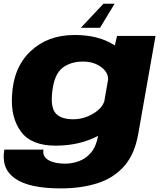

<svg xmlns="http://www.w3.org/2000/svg" viewBox="-39 -785 887 1040"><path d="M289.5 235.5Q119.5 235.5 42.8 182Q-34 128.5 -15.5 25.5H196.5Q190 63.5 223.8 82.5Q257.5 101.5 313.5 101.5Q350 101.5 387.2 88.5Q424.5 75.5 453 42.8Q481.5 10 492.5 -49Q391 4 262.5 4Q131 4 75 -71.5Q19 -147 26 -264.5Q32.5 -418 125.8 -506.8Q219 -595.5 365 -595.5Q494 -595.5 579 -541.5Q581 -540 583 -539L595 -590.5H803.5L709.5 -58Q690.5 50 634 114.5Q577.5 179 489.8 207.2Q402 235.5 289.5 235.5ZM546.5 -354.5Q547.5 -391 512.5 -419Q471.5 -451.5 411 -451.5Q343 -451.5 299 -417Q255 -382.5 244.5 -291.5Q233.5 -204.5 262.2 -171.8Q291 -139 356.5 -139Q417 -139 469 -171.5Q514 -199.5 526 -236.5ZM581.6 -764.6 502.8 -634.5H398.8L521.2 -764.6Z"/></svg>

Font: Anybody ExtraExpanded ExtraBold
Style: Italic
Weight: 800
Width: 8
Italic angle: -10°
Designer: Tyler Finck
Foundry: Etcetera Type Company
Version: Version 1.010; ttfautohint (v1.8.3) -l 8 -r 50 -G 200 -x 14 